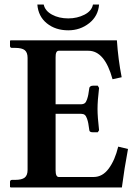

<svg xmlns="http://www.w3.org/2000/svg" viewBox="-20 -823 602 843"><path d="M415 -803.2Q411.1 -752.4 371.6 -721.2Q332 -689.9 279.8 -689.9Q223.6 -689.9 185.8 -720.5Q147.9 -751 144 -803.2H171.9Q177.7 -775.4 208.3 -758.8Q238.8 -742.2 279.8 -742.2Q318.8 -742.2 350.8 -758.5Q382.8 -774.9 388.2 -803.2ZM26.9 0 23.9 -2V-23.9Q23.9 -32.7 32.2 -33.2H45.9Q75.7 -33.2 88.4 -43.2Q101.1 -53.2 101.1 -77.1V-568.8Q101.1 -592.8 88.6 -602.8Q76.2 -612.8 45.9 -612.8H32.2Q24.4 -612.8 23.9 -621.1V-644L26.9 -646H493.2Q499 -561 514.2 -483.9L474.1 -475.1Q439.9 -600.1 368.2 -600.1H237.8Q223.6 -600.1 224.1 -570.8V-365.2H336.9Q345.7 -365.2 351.8 -369.6Q357.9 -374 362.1 -386.5Q366.2 -398.9 367.7 -407.5Q369.1 -416 372.1 -436Q372.1 -439.9 376.5 -443.4Q380.9 -446.8 388.2 -446.8H409.2L415 -437Q408.2 -380.9 408.2 -344.2Q408.2 -310.1 415 -251L409.2 -242.2H388.2Q372.1 -242.2 372.1 -252Q369.1 -272 367.7 -281Q366.2 -290 362.1 -302Q357.9 -314 352.1 -318.6Q346.2 -323.2 336.9 -323.2H224.1V-75.2Q224.1 -46.4 237.8 -45.9H391.1Q430.2 -45.9 457.5 -83Q484.9 -120.1 499 -179.2L542 -168.9Q525.9 -83 515.1 0Z"/></svg>

Font: Linux Libertine
Style: Semibold
Weight: 600
Designer: Philipp H. Poll
Foundry: Philipp H. Poll
Version: Version 5.1.2 ; ttfautohint (v0.9)